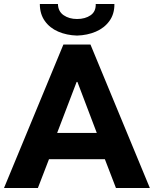

<svg xmlns="http://www.w3.org/2000/svg" viewBox="-25 -943 771 963"><path d="M293 -719.7H428.7L726.6 0H556.6L501 -144.5H220.7L165 0H-4.9ZM174.8 -922.9H265.6Q266.6 -885.7 294.2 -866.7Q321.8 -847.7 361.3 -847.7Q402.3 -847.7 429.4 -866.5Q456.5 -885.3 455.1 -922.9H548.8Q549.3 -873 523.9 -837.9Q498.5 -802.7 455.8 -784.4Q413.1 -766.1 361.3 -764.6Q309.6 -766.1 267.1 -784.4Q224.6 -802.7 199.7 -837.9Q174.8 -873 174.8 -922.9ZM460.4 -276.4 363.3 -532.2H359.4L261.7 -276.4Z"/></svg>

Font: Reddit Sans Fudge ExtraBold
Style: Regular
Weight: 800
Designer: Stephen Hutchings
Foundry: Reddit
Version: Version 1.011